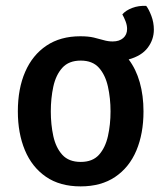

<svg xmlns="http://www.w3.org/2000/svg" viewBox="-20 -634 562 667"><path d="M42 -247Q42 -326 67.5 -384.5Q93 -443 141.5 -475.5Q190 -508 259 -508Q287 -508 306 -503.5Q325 -499 340.2 -494.5Q355.5 -490 371.5 -490Q394.5 -490 408 -501.8Q421.5 -513.5 421.5 -533.5Q421.5 -546.5 416.2 -560Q411 -573.5 405 -584Q417 -598 439.5 -606.5Q462 -615 488 -613.5Q497 -602 505.8 -579Q514.5 -556 514.5 -531Q514.5 -496.5 493.2 -468.2Q472 -440 427 -427.5Q452.5 -394 465.5 -348Q478.5 -302 478.5 -247Q478.5 -170 453.8 -111.2Q429 -52.5 380.2 -19.5Q331.5 13.5 260 13.5Q188 13.5 139.5 -20Q91 -53.5 66.5 -112.2Q42 -171 42 -247ZM156.5 -247Q156.5 -201.5 165.2 -161.2Q174 -121 196.5 -96.2Q219 -71.5 260.5 -71.5Q301.5 -71.5 323.8 -96.2Q346 -121 355 -161.2Q364 -201.5 364 -247Q364 -292.5 355 -333Q346 -373.5 323.8 -398.5Q301.5 -423.5 260.5 -423.5Q219 -423.5 196.5 -398.5Q174 -373.5 165.2 -333Q156.5 -292.5 156.5 -247Z"/></svg>

Font: Signika Negative Medium
Style: Regular
Weight: 500
Designer: Anna Giedry
Foundry: Anna Giedry
Version: Version 2.001